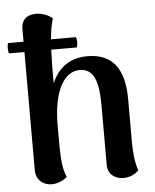

<svg xmlns="http://www.w3.org/2000/svg" viewBox="-53 -777 677 836"><g transform="rotate(-5 285.5 -359.0)"><path d="M503 -136V-325C503 -459 452 -528 342 -528C266 -528 214 -490 186 -423V-490C187 -519 187 -545 188 -570H300C305 -585 305 -600 300 -615H191C194 -649 199 -679 207 -706C196 -715 164 -735 127 -731C94 -729 70 -709 71 -670V-615H3C-1 -600 -1 -585 3 -570H71V-54C71 -12 101 14 140 14C173 14 196 -3 207 -12C187 -61 187 -97 187 -237C187 -398 240 -471 303 -471C367 -471 385 -412 385 -307V-49C385 -10 414 14 453 14C483 14 505 1 520 -13C506 -52 503 -104 503 -136Z"/></g></svg>

Font: Arima Koshi ExtraBold
Style: Regular
Weight: 800
Designer: Joana Correia and Natanael Gama
Foundry: NDISCOVER
Version: Version 1.019;PS 001.019;hotconv 1.0.88;makeotf.lib2.5.64775